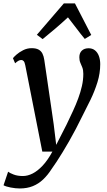

<svg xmlns="http://www.w3.org/2000/svg" viewBox="-62 -842 622 1112"><path d="M84.5 -463Q81 -481.5 75.2 -488Q69.5 -494.5 61.5 -494.5Q53 -494.5 44.8 -490Q36.5 -485.5 25.5 -475.5L13 -505Q17.5 -511.5 33.2 -525.5Q49 -539.5 72 -551.2Q95 -563 121.5 -563Q146.5 -563 161.5 -554.8Q176.5 -546.5 184 -531.2Q191.5 -516 194.5 -495Q201.5 -448.5 208.2 -402Q215 -355.5 221.8 -308.8Q228.5 -262 235.5 -215.2Q242.5 -168.5 249 -122L263.5 -3L323.5 -120.5Q343 -161 360.5 -198.8Q378 -236.5 391.2 -272.5Q404.5 -308.5 412.5 -343.8Q420.5 -379 420.5 -414Q420.5 -436.5 414.8 -451Q409 -465.5 403.2 -478.8Q397.5 -492 397.5 -510.5Q397.5 -535 412 -548.8Q426.5 -562.5 451 -562.5Q473 -562.5 488 -550.5Q503 -538.5 510.8 -517.5Q518.5 -496.5 518.5 -470.5Q518.5 -418 502.5 -366.2Q486.5 -314.5 462.5 -264.8Q438.5 -215 414.5 -169Q396.5 -132 377.2 -95.2Q358 -58.5 338.5 -24.5Q319 9.5 300.5 39.8Q282 70 265.8 94.8Q249.5 119.5 236.5 137.5Q214.5 172 188 197.2Q161.5 222.5 128.2 236Q95 249.5 52.5 249.5Q28 249.5 -0.2 244Q-28.5 238.5 -41.5 231L-15 152.5Q-6 160 17 168.8Q40 177.5 70.5 177.5Q98 177.5 126.8 163Q155.5 148.5 184.8 117.5Q214 86.5 241.5 36H183ZM185 -615.5 151.5 -640.5 308 -822.5H372L466.5 -639.5L429 -616.5Q404 -646.5 380.5 -678Q357 -709.5 331.5 -741.5Q297 -709.5 260 -677.8Q223 -646 185 -615.5Z"/></svg>

Font: Merriweather 28pt Medium
Style: Italic
Weight: 500
Italic angle: -7.8°
Version: Version 2.101